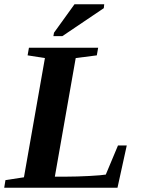

<svg xmlns="http://www.w3.org/2000/svg" viewBox="-27 -878 658 898"><path d="M229.5 -51.8H284.7Q331.5 -51.8 390.4 -54.9Q449.2 -58.1 467.8 -61.5L524.9 -197.8H565.9L522.5 0H-7.3L-1.5 -35.6L85 -48.8L183.1 -606.4L102.1 -619.1L108.4 -654.8H432.1L425.8 -619.1L327.1 -606.4ZM222.7 -709 225.6 -725.1 321.3 -857.9H460.4L458.5 -839.8L264.6 -709Z"/></svg>

Font: Tinos
Style: Bold Italic
Weight: 700
Italic angle: -16.333°
Designer: Steve Matteson
Foundry: Monotype Imaging Inc.
Version: Version 1.23